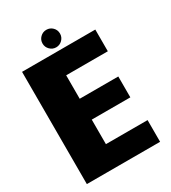

<svg xmlns="http://www.w3.org/2000/svg" viewBox="-194 -901 890 1000"><g transform="rotate(-30 251.0 -401.0)"><path d="M28 0H468.5V-130.5H218V-278H450V-403.5H218V-544.5H468.5V-675H28ZM246.5 -696.5Q268 -696.5 283.5 -712Q299 -727.5 299 -749Q299 -771 283.8 -786.2Q268.5 -801.5 246.5 -801.5Q225 -801.5 209.5 -786.2Q194 -771 194 -749Q194 -727.5 209.5 -712Q225 -696.5 246.5 -696.5Z"/></g></svg>

Font: Anybody SemiCondensed ExtraBold
Style: Regular
Weight: 800
Width: 4
Version: Version 1.113;gftools[0.9.25]